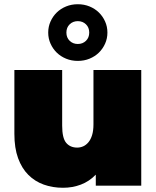

<svg xmlns="http://www.w3.org/2000/svg" viewBox="-20 -878 738 908"><path d="M278 10Q229 10 187 -5Q145 -20 114 -51Q83 -82 65.5 -130Q48 -178 48 -245V-547H274V-284Q274 -225 293 -202.5Q312 -180 345 -180Q360 -180 373.5 -186Q387 -192 398 -205Q409 -218 415.5 -239Q422 -260 422 -290V-547H648V0H433V-52Q402 -20 362.5 -5Q323 10 278 10ZM348 -590Q318 -590 292.5 -600.5Q267 -611 248.5 -629Q230 -647 219 -671.5Q208 -696 208 -724Q208 -752 219 -776.5Q230 -801 248.5 -819Q267 -837 292.5 -847.5Q318 -858 348 -858Q378 -858 403.5 -847.5Q429 -837 447.5 -819Q466 -801 477 -776.5Q488 -752 488 -724Q488 -696 477 -671.5Q466 -647 447.5 -629Q429 -611 403.5 -600.5Q378 -590 348 -590ZM348 -670Q371 -670 386.5 -685Q402 -700 402 -724Q402 -748 386.5 -763Q371 -778 348 -778Q325 -778 309.5 -763Q294 -748 294 -724Q294 -700 309.5 -685Q325 -670 348 -670Z"/></svg>

Font: Montserrat-Alt1 Black
Style: Regular
Weight: 900
Designer: Differentunic
Foundry: Differentunic
Version: Version 7.222